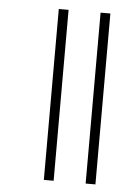

<svg xmlns="http://www.w3.org/2000/svg" viewBox="-49 -701 509 723"><g transform="rotate(5 205.5 -340.0)"><path d="M302 -17H339V-663H302ZM144 -17H181V-663H144Z"/></g></svg>

Font: Noto Sans Malayalam UI ExtraCondensed ExtraLight
Style: Regular
Weight: 200
Width: 2
Designer: Jelle Bosma - Monotype Design Team
Foundry: Monotype Imaging Inc.
Version: Version 2.104